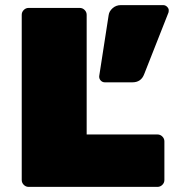

<svg xmlns="http://www.w3.org/2000/svg" viewBox="-20 -731 705 751"><path d="M319 -205H596Q607 -205 615 -197Q623 -189 623 -178V-27Q623 -16 615 -8Q607 0 596 0H92Q81 0 73 -8Q65 -16 65 -27V-673Q65 -684 73 -692Q81 -700 92 -700H292Q303 -700 311 -692Q319 -684 319 -673ZM453 -711H618Q627 -711 633.5 -704.5Q640 -698 640 -691.5Q640 -685 639 -682L544 -441Q532 -409 498 -409H390Q381 -409 374.5 -415.5Q368 -422 368 -431V-433L405 -672Q407 -687 420.5 -699Q434 -711 453 -711Z"/></svg>

Font: Rubik One
Style: Regular
Weight: 400
Designer: Hubert and Fischer with Elvire Volk Leonovitch
Foundry: Hubert and Fischer with Elvire Volk Leonovitch
Version: Version 1.001